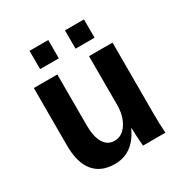

<svg xmlns="http://www.w3.org/2000/svg" viewBox="-165 -832 930 971"><g transform="rotate(-30 300.0 -346.0)"><path d="M203.1 -528.3V-231.9Q203.1 -164.6 224.9 -128.7Q246.6 -92.8 287.1 -92.8Q331.1 -92.8 359.6 -136Q388.2 -179.2 388.2 -245.1V-528.3H525.4V-118.2Q525.4 -50.8 529.3 0H398.4Q392.6 -70.3 392.6 -105H390.1Q337.9 9.8 230 9.8Q149.9 9.8 107.9 -41.3Q65.9 -92.3 65.9 -192.9V-528.3ZM348.1 -595.2V-702.1H459V-595.2ZM141.1 -595.2V-702.1H250.5V-595.2Z"/></g></svg>

Font: Liberation Mono
Style: Bold
Weight: 700
Monospace: yes
Designer: Steve Matteson
Foundry: Ascender Corporation
Version: Version 2.1.5